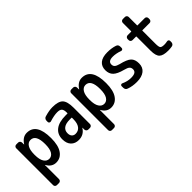

<svg xmlns="http://www.w3.org/2000/svg" viewBox="16 -1469 2468 2468"><g transform="rotate(-45 1250.0 -235.0)"><path d="M157.2 -264.6V-254.9Q157.2 -171.9 184.1 -129.9Q210.9 -87.9 254.9 -87.9Q298.8 -87.9 325.2 -129.9Q351.6 -171.9 351.6 -259.8Q351.6 -431.6 254.9 -431.6Q210.9 -431.6 184.1 -389.2Q157.2 -346.7 157.2 -264.6ZM85 219.7Q70.3 219.7 60.1 210Q49.8 200.2 49.8 184.6V-485.4Q49.8 -500 60.1 -509.8Q70.3 -519.5 85 -519.5H118.2Q132.8 -519.5 143.1 -509.8Q153.3 -500 154.3 -485.4L155.3 -448.2H156.2Q158.2 -448.2 158.2 -449.2Q210 -530.3 285.2 -530.3Q460 -530.3 460 -259.8Q460 -126 412.1 -58.1Q364.3 9.8 285.2 9.8Q205.1 9.8 161.1 -71.3Q161.1 -72.3 159.2 -72.3H158.2V184.6Q158.2 199.2 147.9 209.5Q137.7 219.7 123 219.7Z M797.9 -259.8Q724.6 -259.8 688.5 -232.4Q652.3 -205.1 652.3 -155.3Q652.3 -117.2 671.4 -96.7Q690.4 -76.2 721.7 -76.2Q773.4 -76.2 803.7 -115.2Q834 -154.3 834 -232.4V-254.9Q834 -259.8 829.1 -259.8ZM695.3 9.8Q628.9 9.8 589.4 -31.2Q549.8 -72.3 549.8 -147.5Q549.8 -236.3 612.8 -285.6Q675.8 -335 797.9 -335H829.1Q834 -335 834 -339.8V-351.6Q834 -400.4 815.4 -420.4Q796.9 -440.4 750 -440.4Q692.4 -440.4 609.4 -414.1Q597.7 -410.2 586.4 -417Q575.2 -423.8 575.2 -436.5V-460Q575.2 -475.6 584.5 -488.8Q593.8 -502 609.4 -505.9Q691.4 -530.3 752 -530.3Q858.4 -530.3 899.4 -487.8Q940.4 -445.3 940.4 -332V-35.2Q940.4 -20.5 930.2 -10.3Q919.9 0 905.3 0H876Q861.3 0 850.6 -9.8Q839.8 -19.5 838.9 -35.2V-69.3Q838.9 -70.3 837.9 -70.3Q835.9 -70.3 835.9 -69.3Q788.1 9.8 695.3 9.8Z M1157.2 -264.6V-254.9Q1157.2 -171.9 1184.1 -129.9Q1210.9 -87.9 1254.9 -87.9Q1298.8 -87.9 1325.2 -129.9Q1351.6 -171.9 1351.6 -259.8Q1351.6 -431.6 1254.9 -431.6Q1210.9 -431.6 1184.1 -389.2Q1157.2 -346.7 1157.2 -264.6ZM1085 219.7Q1070.3 219.7 1060.1 210Q1049.8 200.2 1049.8 184.6V-485.4Q1049.8 -500 1060.1 -509.8Q1070.3 -519.5 1085 -519.5H1118.2Q1132.8 -519.5 1143.1 -509.8Q1153.3 -500 1154.3 -485.4L1155.3 -448.2H1156.2Q1158.2 -448.2 1158.2 -449.2Q1210 -530.3 1285.2 -530.3Q1460 -530.3 1460 -259.8Q1460 -126 1412.1 -58.1Q1364.3 9.8 1285.2 9.8Q1205.1 9.8 1161.1 -71.3Q1161.1 -72.3 1159.2 -72.3H1158.2V184.6Q1158.2 199.2 1147.9 209.5Q1137.7 219.7 1123 219.7Z M1742.2 -217.8Q1647.5 -242.2 1607.9 -280.8Q1568.4 -319.3 1568.4 -384.8Q1568.4 -454.1 1614.3 -492.2Q1660.2 -530.3 1750 -530.3Q1827.1 -530.3 1887.7 -509.8Q1919.9 -499 1919.9 -461.9V-438.5Q1919.9 -425.8 1909.7 -418.5Q1899.4 -411.1 1886.7 -416Q1819.3 -440.4 1759.8 -440.4Q1675.8 -440.4 1675.8 -381.8Q1675.8 -353.5 1693.4 -337.4Q1710.9 -321.3 1754.9 -309.6Q1862.3 -284.2 1900.4 -248Q1938.5 -211.9 1938.5 -139.6Q1938.5 -68.4 1889.2 -29.3Q1839.8 9.8 1750 9.8Q1669.9 9.8 1606.4 -13.7Q1572.3 -25.4 1572.3 -63.5V-91.8Q1572.3 -103.5 1582.5 -109.9Q1592.8 -116.2 1603.5 -111.3Q1669.9 -80.1 1732.4 -80.1Q1784.2 -80.1 1807.1 -95.2Q1830.1 -110.4 1830.1 -141.6Q1830.1 -170.9 1811.5 -188Q1793 -205.1 1742.2 -217.8Z M2089.8 -411.1Q2075.2 -411.1 2064.9 -420.9Q2054.7 -430.7 2054.7 -446.3V-464.8Q2054.7 -479.5 2064.9 -489.7Q2075.2 -500 2089.8 -500H2153.3Q2158.2 -500 2158.2 -504.9V-655.3Q2158.2 -669.9 2168 -680.2Q2177.7 -690.4 2193.4 -690.4H2230.5Q2245.1 -690.4 2255.4 -680.2Q2265.6 -669.9 2265.6 -655.3V-504.9Q2265.6 -500 2269.5 -500H2400.4Q2415 -500 2424.8 -490.2Q2434.6 -480.5 2434.6 -464.8V-446.3Q2434.6 -431.6 2424.8 -421.4Q2415 -411.1 2400.4 -411.1H2269.5Q2265.6 -411.1 2265.6 -406.2V-169.9Q2265.6 -111.3 2278.8 -95.7Q2292 -80.1 2339.8 -80.1Q2365.2 -80.1 2391.6 -85.9Q2404.3 -88.9 2414.6 -82Q2424.8 -75.2 2424.8 -61.5V-40Q2424.8 -24.4 2415.5 -11.7Q2406.2 1 2389.6 3.9Q2356.4 9.8 2320.3 9.8Q2229.5 9.8 2193.8 -23.9Q2158.2 -57.6 2158.2 -150.4V-406.2Q2158.2 -411.1 2153.3 -411.1Z"/></g></svg>

Font: Rounded-L Mgen+ 1m medium
Style: Regular
Weight: 500
Designer: [Source Han Sans]
Ryoko NISHIZUKA  (kana & ideographs); Paul D. Hunt (Latin, Greek & Cyrillic); Wenlong ZHANG  (bopomofo
Version: Version 1.059.20150602